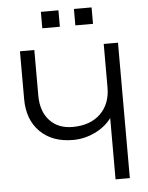

<svg xmlns="http://www.w3.org/2000/svg" viewBox="-59 -941 761 989"><g transform="rotate(-5 321.0 -446.5)"><path d="M64.9 -453.1V-700.2H139.2V-464.8Q139.2 -383.3 182.9 -335.7Q226.6 -288.1 301.8 -288.1Q392.1 -288.1 445.1 -338.9Q498 -389.6 498 -476.1V-700.2H571.8V0H498V-316.9Q465.3 -272.9 411.1 -247.1Q356.9 -221.2 297.9 -221.2Q190.9 -221.2 127.9 -283.7Q64.9 -346.2 64.9 -453.1ZM280.8 -808.1H189.9V-893.1H280.8ZM452.1 -808.1H360.8V-893.1H452.1Z"/></g></svg>

Font: LT Superior
Style: Regular
Weight: 400
Designer: Daniel Lyons
Foundry: LyonsType
Version: Version 1.000